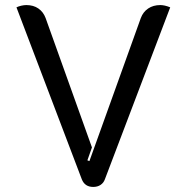

<svg xmlns="http://www.w3.org/2000/svg" viewBox="-20 -729 737 758"><path d="M303 -21 45 -700Q53 -704 64 -706.5Q75 -709 84 -709Q112 -709 131.5 -695.5Q151 -682 160 -658L343 -147L325 -96L333 -93L536 -658Q545 -682 565 -695.5Q585 -709 613 -709Q630 -709 652 -700L394 -21Q389 -7 377 1Q365 9 348 9Q315 9 303 -21Z"/></svg>

Font: K2D
Style: Regular
Weight: 400
Version: Version 1.000; ttfautohint (v1.6)